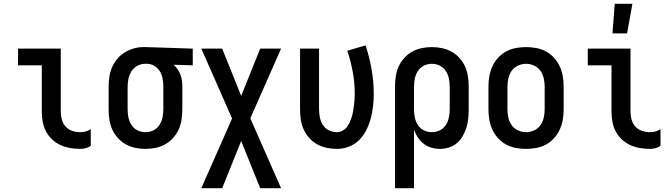

<svg xmlns="http://www.w3.org/2000/svg" viewBox="-20 -776 3540 1011"><path d="M403 8Q376 8 349.5 3.5Q323 -1 299 -12Q275 -23 255 -41.5Q235 -60 222.5 -83.5Q210 -107 205 -133.5Q200 -160 200 -187V-432H75V-520H300V-187Q300 -166 306 -145Q312 -124 326.5 -108.5Q341 -93 361.5 -86.5Q382 -80 403 -80Q418 -80 432 -84Q446 -88 458 -96V-8Q446 0 432 4Q418 8 403 8Z M746 8Q719 8 692.5 2.5Q666 -3 642.5 -16Q619 -29 600.5 -49.5Q582 -70 571 -94.5Q560 -119 556 -146Q552 -173 552 -200V-320Q552 -346 556 -372Q560 -398 570 -421.5Q580 -445 597 -465.5Q614 -486 636 -499.5Q658 -513 683 -520.5Q708 -528 734 -528H750L995 -520V-432L894 -435Q906 -425 915 -411.5Q924 -398 930 -383Q936 -368 938 -352Q940 -336 940 -320V-200Q940 -173 936 -146Q932 -119 921 -94.5Q910 -70 891.5 -49.5Q873 -29 849.5 -16Q826 -3 799.5 2.5Q773 8 746 8ZM746 -80Q768 -80 787.5 -89.5Q807 -99 819 -117Q831 -135 835.5 -156.5Q840 -178 840 -200V-320Q840 -340 836.5 -360.5Q833 -381 823 -398.5Q813 -416 795.5 -427.5Q778 -439 757 -440H743Q722 -440 703 -429.5Q684 -419 672.5 -401Q661 -383 656.5 -362Q652 -341 652 -320V-200Q652 -178 656.5 -156.5Q661 -135 673 -117Q685 -99 704.5 -89.5Q724 -80 746 -80Z M1040 215 1202 -152 1040 -520H1150L1250 -271L1350 -520H1460L1298 -153L1460 215H1350L1250 -34L1150 215Z M1754 8Q1727 8 1700.5 2.5Q1674 -3 1650.5 -16Q1627 -29 1608.5 -49.5Q1590 -70 1579 -94.5Q1568 -119 1564 -146Q1560 -173 1560 -200V-520H1660V-200Q1660 -178 1664.5 -156.5Q1669 -135 1681 -117Q1693 -99 1712.5 -89.5Q1732 -80 1754 -80Q1769 -80 1783 -87.5Q1797 -95 1806.5 -107Q1816 -119 1822 -133Q1828 -147 1832.5 -161.5Q1837 -176 1839.5 -191.5Q1842 -207 1844 -222Q1846 -237 1847 -252Q1848 -267 1848 -283Q1848 -340 1837.5 -397Q1827 -454 1809 -509L1905 -537Q1925 -476 1936.5 -412Q1948 -348 1948 -283Q1948 -251 1944.5 -218Q1941 -185 1932.5 -153.5Q1924 -122 1909.5 -92.5Q1895 -63 1872 -39.5Q1849 -16 1818 -4Q1787 8 1754 8Z M2060 215V-320Q2060 -347 2064 -374Q2068 -401 2079 -425.5Q2090 -450 2108.5 -470.5Q2127 -491 2150.5 -504Q2174 -517 2200.5 -522.5Q2227 -528 2254 -528Q2281 -528 2307.5 -522.5Q2334 -517 2357.5 -504Q2381 -491 2399.5 -470.5Q2418 -450 2429 -425.5Q2440 -401 2444 -374Q2448 -347 2448 -320V-200Q2448 -176 2445.5 -151.5Q2443 -127 2436 -104Q2429 -81 2416.5 -59.5Q2404 -38 2386 -22.5Q2368 -7 2344.5 0.5Q2321 8 2296 8Q2274 8 2251.5 1.5Q2229 -5 2211 -19Q2193 -33 2180.5 -52Q2168 -71 2160 -93V215ZM2254 -80Q2276 -80 2295.5 -89.5Q2315 -99 2327 -117Q2339 -135 2343.5 -156.5Q2348 -178 2348 -200V-320Q2348 -342 2343.5 -363.5Q2339 -385 2327 -403Q2315 -421 2295.5 -430.5Q2276 -440 2254 -440Q2232 -440 2212.5 -430.5Q2193 -421 2181 -403Q2169 -385 2164.5 -363.5Q2160 -342 2160 -320V-200Q2160 -178 2164.5 -156.5Q2169 -135 2181 -117Q2193 -99 2212.5 -89.5Q2232 -80 2254 -80Z M2750 8Q2723 8 2696 3Q2669 -2 2645 -15Q2621 -28 2602.5 -48.5Q2584 -69 2572.5 -94Q2561 -119 2556.5 -146Q2552 -173 2552 -200V-320Q2552 -347 2556.5 -374Q2561 -401 2572.5 -426Q2584 -451 2602.5 -471.5Q2621 -492 2645 -505Q2669 -518 2696 -523Q2723 -528 2750 -528Q2777 -528 2804 -523Q2831 -518 2855 -505Q2879 -492 2897.5 -471.5Q2916 -451 2927.5 -426Q2939 -401 2943.5 -374Q2948 -347 2948 -320V-200Q2948 -173 2943.5 -146Q2939 -119 2927.5 -94Q2916 -69 2897.5 -48.5Q2879 -28 2855 -15Q2831 -2 2804 3Q2777 8 2750 8ZM2750 -80Q2772 -80 2792.5 -89.5Q2813 -99 2825.5 -116.5Q2838 -134 2843 -156Q2848 -178 2848 -200V-320Q2848 -342 2843 -364Q2838 -386 2825.5 -403.5Q2813 -421 2792.5 -430.5Q2772 -440 2750 -440Q2728 -440 2707.5 -430.5Q2687 -421 2674.5 -403.5Q2662 -386 2657 -364Q2652 -342 2652 -320V-200Q2652 -178 2657 -156Q2662 -134 2674.5 -116.5Q2687 -99 2707.5 -89.5Q2728 -80 2750 -80Z M3403 8Q3376 8 3349.5 3.5Q3323 -1 3299 -12Q3275 -23 3255 -41.5Q3235 -60 3222.5 -83.5Q3210 -107 3205 -133.5Q3200 -160 3200 -187V-432H3075V-520H3300V-187Q3300 -166 3306 -145Q3312 -124 3326.5 -108.5Q3341 -93 3361.5 -86.5Q3382 -80 3403 -80Q3418 -80 3432 -84Q3446 -88 3458 -96V-8Q3446 0 3432 4Q3418 8 3403 8ZM3205 -600 3217 -756H3310L3282 -600Z"/></svg>

Font: Iosevka Semibold
Style: Regular
Weight: 600
Monospace: yes
Designer: Belleve Invis
Foundry: Belleve Invis
Version: Version 33.2.3; ttfautohint (v1.8.4)